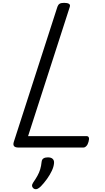

<svg xmlns="http://www.w3.org/2000/svg" viewBox="-20 -1035 734 1347"><path d="M109 0Q64 0 77 -40L383 -988Q388 -1002 398 -1008.5Q408 -1015 430 -1015Q453 -1015 464 -1008Q475 -1001 469 -985L177 -80H588Q599 -80 603 -70.5Q607 -61 601 -40Q596 -21 586 -10.5Q576 0 565 0ZM218 289Q206 280 205 269.5Q204 259 212 247Q230 221 242.5 198.5Q255 176 262 153Q269 130 272 100Q274 83 285.5 76Q297 69 316 69Q339 69 350 80Q361 91 359 110Q357 135 343.5 163.5Q330 192 310 220Q290 248 267 272Q254 285 242.5 290Q231 295 218 289Z"/></svg>

Font: Playwrite MX
Style: Regular
Weight: 400
Designer: Veronika Burian, José Scaglione
Foundry: TypeTogether
Version: Version 1.002